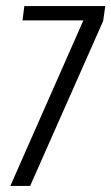

<svg xmlns="http://www.w3.org/2000/svg" viewBox="-20 -611 366 631"><path d="M14 0 254 -544H54L60 -591H326L319 -542L79 0Z"/></svg>

Font: Alumni Sans
Style: Italic
Weight: 400
Italic angle: -8°
Version: Version 1.016